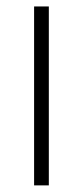

<svg xmlns="http://www.w3.org/2000/svg" viewBox="-20 -560 250 580"><path d="M83 0V-540.5H127.5V0Z"/></svg>

Font: Encode Sans XLt
Style: Regular
Weight: 200
Designer: Multiple Designers
Foundry: Impallari Type
Version: Version 3.002; ttfautohint (v1.8.3) -l 8 -r 50 -G 200 -x 14 